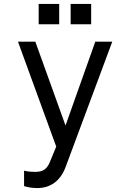

<svg xmlns="http://www.w3.org/2000/svg" viewBox="-20 -735 658 973"><path d="M313 110Q293 164 256 191Q219 218 170 218Q132 218 102 208V130Q119 134 132.5 135Q146 136 159 136Q188 136 205 124.5Q222 113 233 85L265 8L71 -524H159L312 -99L463 -524H549ZM176 -715H280V-612H176ZM338 -715H442V-612H338Z"/></svg>

Font: Fragment Mono SC
Style: Regular
Weight: 400
Monospace: yes
Designer: Wei Huang based on Nimbus Sans by URW Studio, based on Helvetica by Max Miedinger.
Foundry: Wei Huang
Version: Version 1.012; ttfautohint (v1.8.4.7-5d5b)